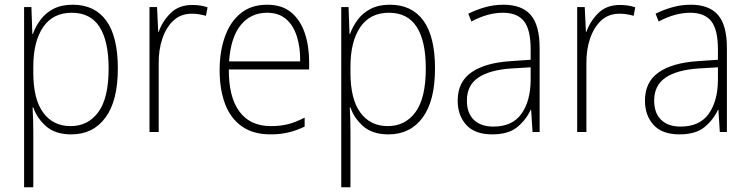

<svg xmlns="http://www.w3.org/2000/svg" viewBox="-20 -559 3175 813"><path d="M288 -539Q381 -539 430 -471.5Q479 -404 479 -269Q479 -132 426.5 -61Q374 10 282 10Q214 10 175 -24.5Q136 -59 121 -104H118Q121 -55 121 -1V234H82V-529H113L117 -415H119Q131 -448 152 -476Q173 -504 206.5 -521.5Q240 -539 288 -539ZM284 -505Q204 -505 162.5 -444Q121 -383 121 -277V-251Q121 -139 163 -82Q205 -25 279 -25Q353 -25 396.5 -84.5Q440 -144 440 -269Q440 -385 401.5 -445Q363 -505 284 -505Z M794 -538Q830 -538 859 -528L852 -492Q838 -496 823.5 -498.5Q809 -501 793 -501Q746 -501 715 -472.5Q684 -444 667.5 -395.5Q651 -347 652 -288V0H613V-529H645L650 -424H652Q667 -468 702 -503Q737 -538 794 -538Z M1111 -539Q1174 -539 1213 -506.5Q1252 -474 1270.5 -419Q1289 -364 1289 -297V-265H949Q948 -149 993.5 -87Q1039 -25 1127 -25Q1167 -25 1199 -33Q1231 -41 1270 -61V-23Q1237 -7 1202.5 1.5Q1168 10 1126 10Q1052 10 1004 -24Q956 -58 933 -119Q910 -180 910 -262Q910 -341 932.5 -404Q955 -467 999.5 -503Q1044 -539 1111 -539ZM1111 -505Q1042 -505 999.5 -453Q957 -401 950 -299H1251Q1252 -358 1237 -405Q1222 -452 1191 -478.5Q1160 -505 1111 -505Z M1631 -539Q1724 -539 1773 -471.5Q1822 -404 1822 -269Q1822 -132 1769.5 -61Q1717 10 1625 10Q1557 10 1518 -24.5Q1479 -59 1464 -104H1461Q1464 -55 1464 -1V234H1425V-529H1456L1460 -415H1462Q1474 -448 1495 -476Q1516 -504 1549.5 -521.5Q1583 -539 1631 -539ZM1627 -505Q1547 -505 1505.5 -444Q1464 -383 1464 -277V-251Q1464 -139 1506 -82Q1548 -25 1622 -25Q1696 -25 1739.5 -84.5Q1783 -144 1783 -269Q1783 -385 1744.5 -445Q1706 -505 1627 -505Z M2112 -539Q2190 -539 2227.5 -495.5Q2265 -452 2265 -355V0H2235L2229 -94H2227Q2208 -52 2170.5 -21Q2133 10 2064 10Q1991 10 1954.5 -30Q1918 -70 1918 -133Q1918 -212 1976 -252.5Q2034 -293 2141 -300L2227 -306V-349Q2227 -434 2198.5 -469.5Q2170 -505 2110 -505Q2078 -505 2045 -496Q2012 -487 1976 -468L1963 -501Q1997 -518 2034.5 -528.5Q2072 -539 2112 -539ZM2144 -269Q2054 -263 2005.5 -230.5Q1957 -198 1957 -133Q1957 -80 1986.5 -51.5Q2016 -23 2069 -23Q2149 -23 2187.5 -76.5Q2226 -130 2227 -219V-274Z M2605 -538Q2641 -538 2670 -528L2663 -492Q2649 -496 2634.5 -498.5Q2620 -501 2604 -501Q2557 -501 2526 -472.5Q2495 -444 2478.5 -395.5Q2462 -347 2463 -288V0H2424V-529H2456L2461 -424H2463Q2478 -468 2513 -503Q2548 -538 2605 -538Z M2905 -539Q2983 -539 3020.5 -495.5Q3058 -452 3058 -355V0H3028L3022 -94H3020Q3001 -52 2963.5 -21Q2926 10 2857 10Q2784 10 2747.5 -30Q2711 -70 2711 -133Q2711 -212 2769 -252.5Q2827 -293 2934 -300L3020 -306V-349Q3020 -434 2991.5 -469.5Q2963 -505 2903 -505Q2871 -505 2838 -496Q2805 -487 2769 -468L2756 -501Q2790 -518 2827.5 -528.5Q2865 -539 2905 -539ZM2937 -269Q2847 -263 2798.5 -230.5Q2750 -198 2750 -133Q2750 -80 2779.5 -51.5Q2809 -23 2862 -23Q2942 -23 2980.5 -76.5Q3019 -130 3020 -219V-274Z"/></svg>

Font: Noto Sans Gujarati UI SemiCondensed ExtraLight
Style: Regular
Weight: 200
Width: 4
Designer: Jelle Bosma - Monotype Design Team, Universal Thirst
Foundry: Monotype Imaging Inc.
Version: Version 2.106; ttfautohint (v1.8.4.7-5d5b)